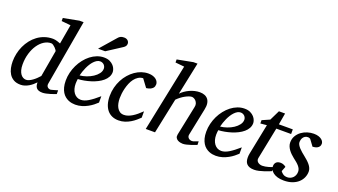

<svg xmlns="http://www.w3.org/2000/svg" viewBox="-63 -1257 3148 1789"><g transform="rotate(20 1511.5 -362.5)"><path d="M415 -85.9Q412.6 -71.8 416.5 -63Q420.4 -54.2 427 -49.1Q433.6 -43.9 440.7 -42Q447.8 -40 451.2 -40Q454.6 -40 465.1 -42.7Q475.6 -45.4 487.3 -48.8Q499 -52.2 509.3 -55.2L522.9 -59.1V-22Q517.1 -19.5 501.5 -13.9Q485.8 -8.3 466.8 -2.4Q447.8 3.4 427.5 7.8Q407.2 12.2 392.1 12.2Q369.1 12.2 354.5 6.6Q339.8 1 331.5 -9Q323.2 -19 320.1 -32.7Q316.9 -46.4 316.9 -63Q303.7 -48.8 287.8 -35.4Q272 -22 253.9 -11.5Q235.8 -1 215.8 5.6Q195.8 12.2 174.8 12.2Q132.8 12.2 105.2 -3.9Q77.6 -20 61.5 -45.9Q45.4 -71.8 38.8 -103.5Q32.2 -135.3 32.2 -167Q32.2 -206.5 40.8 -246.3Q49.3 -286.1 66.2 -322.5Q83 -358.9 107.4 -390.1Q131.8 -421.4 163.1 -444.6Q194.3 -467.8 232.7 -481Q271 -494.1 314.9 -494.1Q326.2 -494.1 336.9 -491.9Q347.7 -489.7 357.4 -486.8Q367.2 -483.9 375.5 -480.5Q383.8 -477.1 390.1 -475.1L423.8 -668L333 -676.8V-707L487.8 -736.8H528.8ZM376 -394Q376.5 -396 370.4 -405Q364.3 -414.1 354.7 -423.8Q345.2 -433.6 334 -441.4Q322.8 -449.2 313 -449.2Q276.4 -449.2 243.2 -428Q210 -406.7 184.6 -369.6Q159.2 -332.5 144 -282Q128.9 -231.4 128.9 -172.9Q128.9 -140.6 135.5 -117.2Q142.1 -93.8 153.1 -78.6Q164.1 -63.5 178.2 -56.2Q192.4 -48.8 207 -48.8Q220.7 -48.8 236.6 -55.7Q252.4 -62.5 268.6 -74Q284.7 -85.4 300.5 -100.3Q316.4 -115.2 330.1 -130.9Z M854 -394Q854 -403.8 850.1 -413.3Q846.2 -422.9 839.4 -430.2Q832.5 -437.5 822.3 -442.1Q812 -446.8 799.8 -446.8Q783.2 -446.8 768.1 -438Q752.9 -429.2 739 -414.6Q725.1 -399.9 713.1 -380.9Q701.2 -361.8 691.7 -340.8Q682.1 -319.8 674.8 -298.3Q667.5 -276.9 663.1 -257.8Q694.8 -260.7 728.8 -272.5Q762.7 -284.2 790.5 -302.5Q818.4 -320.8 836.2 -344.2Q854 -367.7 854 -394ZM942.9 -393.1Q942.9 -365.7 930.2 -342.8Q917.5 -319.8 895.8 -301.3Q874 -282.7 845.5 -268.3Q816.9 -253.9 785.4 -243.9Q753.9 -233.9 721.2 -227.8Q688.5 -221.7 658.7 -220.2Q657.2 -210.4 656 -196.8Q654.8 -183.1 654.8 -173.8Q654.8 -146.5 661.4 -123.5Q668 -100.6 680.4 -83.7Q692.9 -66.9 710.4 -57.4Q728 -47.9 750 -47.9Q783.7 -47.9 824.2 -72.3Q864.7 -96.7 919.9 -145V-82Q905.8 -68.4 885.3 -52Q864.7 -35.6 838.6 -21.2Q812.5 -6.8 781.7 2.7Q751 12.2 716.8 12.2Q701.7 12.2 683.8 9.3Q666 6.3 648.4 -1.2Q630.9 -8.8 614.5 -22Q598.1 -35.2 585.7 -55.4Q573.2 -75.7 565.7 -103.8Q558.1 -131.8 558.1 -169.9Q558.1 -209.5 567.6 -248.8Q577.1 -288.1 594.5 -324Q611.8 -359.9 636.2 -390.9Q660.6 -421.9 689.9 -444.6Q719.2 -467.3 752.7 -480.2Q786.1 -493.2 821.8 -493.2Q856.4 -493.2 879.6 -481.7Q902.8 -470.2 917 -454.1Q931.2 -438 937 -420.9Q942.9 -403.8 942.9 -393.1ZM983.9 -689Q983.9 -674.8 977.5 -665.3Q971.2 -655.8 960 -647.9L810.1 -550.8H739.7L876 -707Q880.9 -712.9 886.2 -717.3Q891.6 -721.7 898.2 -725.1Q904.8 -728.5 913.3 -730.2Q921.9 -731.9 933.1 -731.9Q946.3 -731.9 955.8 -728Q965.3 -724.1 971.4 -718Q977.5 -711.9 980.7 -704.1Q983.9 -696.3 983.9 -689Z M1362.8 -423.8Q1362.8 -414.1 1359.9 -403.8Q1356.9 -393.6 1348.4 -384.8Q1339.8 -376 1325 -368.9Q1310.1 -361.8 1286.1 -358.9L1229 -436Q1202.1 -434.6 1181.2 -421.1Q1160.2 -407.7 1144.3 -386.7Q1128.4 -365.7 1117.4 -339.1Q1106.4 -312.5 1099.6 -285.2Q1092.8 -257.8 1089.8 -231.9Q1086.9 -206.1 1086.9 -186Q1086.9 -161.6 1091.6 -137.9Q1096.2 -114.3 1106.7 -95.5Q1117.2 -76.7 1134 -64.9Q1150.9 -53.2 1175.8 -53.2Q1195.8 -53.2 1216.3 -60.3Q1236.8 -67.4 1257.6 -80.1Q1278.3 -92.8 1299.3 -110.4Q1320.3 -127.9 1341.8 -148.9V-85.9Q1326.2 -70.8 1306.2 -53.7Q1286.1 -36.6 1261.7 -22Q1237.3 -7.3 1208.3 2.4Q1179.2 12.2 1146 12.2Q1110.4 12.2 1081.8 -0.2Q1053.2 -12.7 1033.4 -36.4Q1013.7 -60.1 1002.9 -94.7Q992.2 -129.4 992.2 -173.8Q992.2 -218.8 1002.7 -259.8Q1013.2 -300.8 1031.7 -336.4Q1050.3 -372.1 1075.7 -401.1Q1101.1 -430.2 1130.9 -450.9Q1160.6 -471.7 1193.6 -482.9Q1226.6 -494.1 1260.7 -494.1Q1287.6 -494.1 1307.1 -487.3Q1326.7 -480.5 1338.9 -470.2Q1351.1 -460 1356.9 -447.5Q1362.8 -435.1 1362.8 -423.8Z M1917 -24.9Q1910.6 -22.5 1894.8 -16.6Q1878.9 -10.7 1859.4 -4.2Q1839.8 2.4 1819.3 7.3Q1798.8 12.2 1783.2 12.2Q1773.9 12.2 1759.8 9.5Q1745.6 6.8 1733.2 -0.2Q1720.7 -7.3 1713.4 -20Q1706.1 -32.7 1710 -53.2L1771 -348.1Q1775.4 -367.7 1770.3 -382.8Q1765.1 -397.9 1755.9 -408Q1746.6 -418 1735.4 -423.1Q1724.1 -428.2 1715.8 -428.2Q1704.1 -428.2 1687.3 -422.4Q1670.4 -416.5 1651.6 -406.2Q1632.8 -396 1613.8 -381.6Q1594.7 -367.2 1578.1 -350.1L1504.9 0H1413.1L1550.8 -668L1461.9 -676.8V-707L1618.2 -736.8H1658.2L1590.8 -414.1Q1606 -430.7 1626.7 -445.3Q1647.5 -460 1671.1 -470.9Q1694.8 -481.9 1720.5 -488Q1746.1 -494.1 1771 -494.1Q1798.3 -494.1 1819.3 -485.6Q1840.3 -477.1 1853.3 -460.2Q1866.2 -443.4 1869.9 -418Q1873.5 -392.6 1866.2 -358.9L1811 -89.8Q1808.1 -75.7 1812.5 -66.2Q1816.9 -56.6 1824.5 -51Q1832 -45.4 1840.3 -43.2Q1848.6 -41 1853 -41Q1866.7 -41 1882.8 -47.9Q1898.9 -54.7 1916 -60.1Z M2247.1 -394Q2247.1 -403.8 2243.2 -413.3Q2239.3 -422.9 2232.4 -430.2Q2225.6 -437.5 2215.3 -442.1Q2205.1 -446.8 2192.9 -446.8Q2176.3 -446.8 2161.1 -438Q2146 -429.2 2132.1 -414.6Q2118.2 -399.9 2106.2 -380.9Q2094.2 -361.8 2084.7 -340.8Q2075.2 -319.8 2067.9 -298.3Q2060.5 -276.9 2056.2 -257.8Q2087.9 -260.7 2121.8 -272.5Q2155.8 -284.2 2183.6 -302.5Q2211.4 -320.8 2229.2 -344.2Q2247.1 -367.7 2247.1 -394ZM2335.9 -393.1Q2335.9 -365.7 2323.2 -342.8Q2310.5 -319.8 2288.8 -301.3Q2267.1 -282.7 2238.5 -268.3Q2210 -253.9 2178.5 -243.9Q2147 -233.9 2114.3 -227.8Q2081.5 -221.7 2051.8 -220.2Q2050.3 -210.4 2049.1 -196.8Q2047.9 -183.1 2047.9 -173.8Q2047.9 -146.5 2054.4 -123.5Q2061 -100.6 2073.5 -83.7Q2085.9 -66.9 2103.5 -57.4Q2121.1 -47.9 2143.1 -47.9Q2176.8 -47.9 2217.3 -72.3Q2257.8 -96.7 2313 -145V-82Q2298.8 -68.4 2278.3 -52Q2257.8 -35.6 2231.7 -21.2Q2205.6 -6.8 2174.8 2.7Q2144 12.2 2109.9 12.2Q2094.7 12.2 2076.9 9.3Q2059.1 6.3 2041.5 -1.2Q2023.9 -8.8 2007.6 -22Q1991.2 -35.2 1978.8 -55.4Q1966.3 -75.7 1958.7 -103.8Q1951.2 -131.8 1951.2 -169.9Q1951.2 -209.5 1960.7 -248.8Q1970.2 -288.1 1987.5 -324Q2004.9 -359.9 2029.3 -390.9Q2053.7 -421.9 2083 -444.6Q2112.3 -467.3 2145.8 -480.2Q2179.2 -493.2 2214.8 -493.2Q2249.5 -493.2 2272.7 -481.7Q2295.9 -470.2 2310.1 -454.1Q2324.2 -438 2330.1 -420.9Q2335.9 -403.8 2335.9 -393.1Z M2555.2 -418.9 2492.2 -105Q2489.3 -91.8 2493.2 -81.3Q2497.1 -70.8 2505.6 -63.7Q2514.2 -56.6 2525.6 -52.7Q2537.1 -48.8 2549.8 -48.8Q2564 -48.8 2579.1 -51.5Q2594.2 -54.2 2608.2 -58.1Q2622.1 -62 2634 -66.2Q2646 -70.3 2653.8 -73.2V-33.2Q2647.5 -30.3 2629.4 -22.9Q2611.3 -15.6 2587.9 -7.8Q2564.5 0 2538.6 6.1Q2512.7 12.2 2491.2 12.2Q2463.9 12.2 2445.8 5.6Q2427.7 -1 2417 -12.5Q2406.2 -23.9 2401.6 -39.8Q2397 -55.7 2397 -74.2Q2397 -84 2397.7 -94.2Q2398.4 -104.5 2400.9 -115.2L2461.9 -418.9L2398.9 -413.1V-445.8L2474.1 -479L2522.9 -579.1H2584L2564 -464.8H2702.1V-418.9Z M3002 -431.2Q3002 -413.6 2994.1 -403.1Q2986.3 -392.6 2975.1 -386.7Q2963.9 -380.9 2951.4 -378.7Q2939 -376.5 2929.7 -376L2884.8 -437Q2881.8 -439.5 2875.5 -442.1Q2869.1 -444.8 2859.9 -444.8Q2843.3 -444.8 2832 -437.7Q2820.8 -430.7 2813.7 -420.2Q2806.6 -409.7 2803.7 -397.7Q2800.8 -385.7 2800.8 -376Q2800.8 -362.3 2808.6 -348.4Q2816.4 -334.5 2829.1 -320.6Q2841.8 -306.6 2857.7 -293.2Q2873.5 -279.8 2889.6 -267.1Q2906.2 -253.9 2921.6 -240Q2937 -226.1 2949.2 -211.2Q2961.4 -196.3 2968.8 -179.7Q2976.1 -163.1 2976.1 -145Q2976.1 -114.3 2963.6 -85.9Q2951.2 -57.6 2927 -35.6Q2902.8 -13.7 2866.9 -0.7Q2831.1 12.2 2784.7 12.2Q2748.5 12.2 2722.2 4.2Q2695.8 -3.9 2678.7 -16.8Q2661.6 -29.8 2653.3 -46.4Q2645 -63 2645 -80.1Q2645 -104 2659.4 -118.9Q2673.8 -133.8 2704.6 -133.8Q2713.9 -133.8 2722.2 -131.3Q2730.5 -128.9 2737.3 -125.7Q2744.1 -122.6 2749.3 -118.9Q2754.4 -115.2 2756.8 -112.8L2737.8 -64Q2748.5 -48.8 2764.4 -38.3Q2780.3 -27.8 2805.7 -27.8Q2820.8 -27.8 2835 -33.7Q2849.1 -39.6 2860.1 -50.3Q2871.1 -61 2877.4 -76.4Q2883.8 -91.8 2883.8 -110.8Q2883.8 -126 2877.7 -139.4Q2871.6 -152.8 2860.6 -165.5Q2849.6 -178.2 2834.7 -190.7Q2819.8 -203.1 2801.8 -216.8Q2786.1 -229 2771.7 -243.2Q2757.3 -257.3 2745.8 -273.2Q2734.4 -289.1 2727.5 -306.6Q2720.7 -324.2 2720.7 -342.8Q2720.7 -379.4 2737.3 -407.7Q2753.9 -436 2780 -455.3Q2806.2 -474.6 2838.1 -484.4Q2870.1 -494.1 2900.9 -494.1Q2929.2 -494.1 2948.5 -487.5Q2967.8 -481 2979.7 -471.4Q2991.7 -461.9 2996.8 -450.9Q3002 -439.9 3002 -431.2Z"/></g></svg>

Font: Charis SIL APac
Style: Italic
Weight: 400
Italic angle: -11°
Foundry: SIL International
Version: Version 5.000